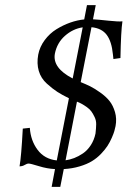

<svg xmlns="http://www.w3.org/2000/svg" viewBox="-20 -647 497 748"><path d="M56.2 1Q63 -37.1 68.8 -146L96.2 -148.9Q99.6 -99.1 126.5 -63.2Q153.3 -27.3 201.2 -22L248.5 -264.2Q221.7 -277.3 203.4 -289.1Q185.1 -300.8 162.4 -321.3Q139.6 -341.8 131.1 -370.6Q122.6 -399.4 128.9 -434.1Q134.8 -464.8 154.1 -490.7Q173.3 -516.6 199.7 -533Q226.1 -549.3 253.9 -559.1Q281.7 -568.8 308.1 -571.3L318.8 -627H353L342.3 -571.8Q362.3 -570.8 402.6 -566.4Q442.9 -562 457 -564Q451.2 -526.4 449.2 -420.9L421.9 -417L419.9 -435.1Q415 -485.8 395.5 -511.5Q376 -537.1 336.4 -541L294.4 -327.1Q314.9 -318.8 331.3 -310.8Q347.7 -302.7 370.1 -286.9Q392.6 -271 406.5 -253.7Q420.4 -236.3 428 -210.4Q435.5 -184.6 430.2 -155.8Q428.2 -146 425.5 -136.5Q422.9 -127 415.5 -110.1Q408.2 -93.3 398.9 -78.9Q389.6 -64.5 373.8 -47.9Q357.9 -31.2 338.4 -19.3Q318.8 -7.3 290.3 1.2Q261.7 9.8 228.5 11.7L214.8 81.1H181.2L194.3 11.7Q163.6 10.3 131.1 0.2Q98.6 -9.8 91.8 -9.8Q85 -9.8 76.2 -4.4Q67.4 1 56.2 1ZM235.4 -22.5Q252.4 -24.9 269 -31.2Q285.6 -37.6 303 -49.3Q320.3 -61 333.5 -81.1Q346.7 -101.1 352.1 -127Q354.5 -147.5 354.7 -162.6Q355 -177.7 348.6 -190.9Q342.3 -204.1 335.9 -212.9Q329.6 -221.7 318.6 -229.5Q307.6 -237.3 299.3 -241.9Q291 -246.6 279.8 -251ZM302.2 -540.5Q263.7 -534.7 232.9 -507.3Q202.1 -480 193.8 -438Q183.6 -382.3 263.2 -341.3Z"/></svg>

Font: Linux Libertine G
Style: Italic
Weight: 400
Italic angle: -12°
Designer: Philipp H. Poll
Foundry: Philipp H. Poll
Version: Version 5.1.3